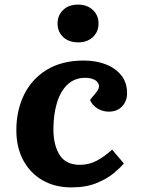

<svg xmlns="http://www.w3.org/2000/svg" viewBox="-20 -800 615 834"><path d="M344 -537Q397 -537 439.5 -520.5Q482 -504 507 -472.5Q532 -441 532 -395Q532 -361 510.5 -338Q489 -315 452 -315Q427 -315 404 -328.5Q381 -342 371 -366L395 -395Q413 -415 409.5 -430.5Q406 -446 389.5 -454Q373 -462 350 -462Q304 -462 273 -432.5Q242 -403 227 -352Q212 -301 212 -238Q212 -170 239 -127Q266 -84 327 -84Q367 -84 400.5 -102Q434 -120 467 -150L518 -90Q504 -73 475 -48.5Q446 -24 400 -5Q354 14 290 14Q219 14 165.5 -16.5Q112 -47 81.5 -103Q51 -159 51 -234Q51 -320 84.5 -388.5Q118 -457 183.5 -497Q249 -537 344 -537ZM230 -698Q230 -733 254 -756.5Q278 -780 319 -780Q358 -780 383 -757Q408 -734 408 -698Q408 -662 383.5 -639Q359 -616 320 -616Q279 -616 254.5 -639Q230 -662 230 -698Z"/></svg>

Font: Literata 7pt
Style: Bold Italic
Weight: 700
Italic angle: -2°
Designer: Latin by Veronika Burian and Jose Scaglione. Greek by Irene Vlachou. Cyrillic by Vera Evstafieva
Foundry: TypeTogether
Version: Version 3.002